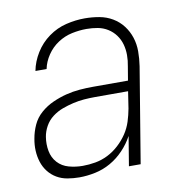

<svg xmlns="http://www.w3.org/2000/svg" viewBox="-66 -591 632 661"><g transform="rotate(-10 250.0 -260.0)"><path d="M160 8Q139 8 118.5 4.5Q98 1 81 -9Q64 -19 52 -34.5Q40 -50 34 -69Q28 -88 27 -108.5Q26 -129 30 -150Q34 -174 44.5 -197Q55 -220 74.5 -237Q94 -254 117.5 -264.5Q141 -275 164.5 -281Q188 -287 212 -289Q236 -291 260 -291H382L390 -339Q394 -359 394 -378.5Q394 -398 389 -416Q384 -434 373 -449Q362 -464 346 -474Q330 -484 311 -487.5Q292 -491 272 -491Q247 -491 221 -485.5Q195 -480 172 -465Q149 -450 133.5 -427Q118 -404 113 -379H74Q80 -411 98.5 -441Q117 -471 145.5 -491.5Q174 -512 207 -520Q240 -528 272 -528Q298 -528 323 -523.5Q348 -519 369 -506.5Q390 -494 404.5 -475Q419 -456 426.5 -433Q434 -410 434 -384.5Q434 -359 430 -333L375 0H334L351 -103Q337 -77 316 -55Q295 -33 269.5 -18.5Q244 -4 215.5 2Q187 8 160 8ZM178 -29Q200 -29 222.5 -33Q245 -37 266 -47.5Q287 -58 305 -74.5Q323 -91 336 -110.5Q349 -130 356 -152Q363 -174 367 -196L376 -255H260Q241 -255 222 -253.5Q203 -252 183.5 -247.5Q164 -243 145 -236Q126 -229 109.5 -216.5Q93 -204 83 -186Q73 -168 70 -149Q66 -124 70.5 -100Q75 -76 90.5 -59Q106 -42 129.5 -35.5Q153 -29 178 -29Z"/></g></svg>

Font: Iosevka SS04 XLt Obl
Style: Regular
Weight: 200
Italic angle: -9°
Monospace: yes
Designer: Belleve Invis
Foundry: Belleve Invis
Version: Version 19.0.0; ttfautohint (v1.8.4)